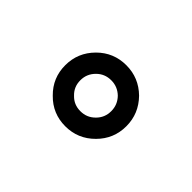

<svg xmlns="http://www.w3.org/2000/svg" viewBox="-49 -533 536 536"><g transform="rotate(45 218.5 -265.5)"><path d="M175.3 -309.1C187 -320.8 201.2 -326.7 218.3 -326.7C235.4 -326.7 249.5 -320.8 261.7 -309.1C273.4 -296.9 279.3 -282.7 279.3 -265.6C279.3 -248.5 273.4 -234.4 261.7 -222.7C249.5 -210.4 235.4 -204.6 218.3 -204.6C201.2 -204.6 187 -210.4 175.3 -222.7C163.1 -234.4 157.2 -248.5 157.2 -265.6C157.2 -282.7 163.1 -296.9 175.3 -309.1ZM133.3 -180.7C156.7 -156.7 185.1 -145 218.3 -145C251.5 -145 279.8 -156.7 303.7 -180.7C327.1 -204.1 338.9 -232.4 338.9 -265.6C338.9 -298.8 327.1 -327.1 303.7 -351.1C279.8 -374.5 251.5 -386.2 218.3 -386.2C185.1 -386.2 156.7 -374.5 133.3 -351.1C109.4 -327.1 97.7 -298.8 97.7 -265.6C97.7 -232.4 109.4 -204.1 133.3 -180.7Z"/></g></svg>

Font: Parastoo
Style: Regular
Weight: 400
Foundry: Saber Rastikerdar (saber.rastikerdar@gmail.com)
Version: Version 2.0.1